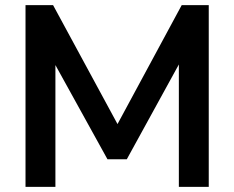

<svg xmlns="http://www.w3.org/2000/svg" viewBox="-20 -725 908 745"><path d="M79 0V-705H186L452 -214H420L685 -705H790V0H674V-515H696L472 -107H397L171 -516H195V0Z"/></svg>

Font: Nunito Sans 12pt ExtraLight 12pt
Style: Bold
Weight: 700
Version: Version 3.101;gftools[0.9.27]